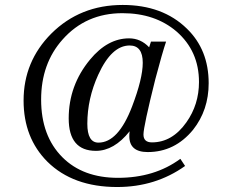

<svg xmlns="http://www.w3.org/2000/svg" viewBox="-20 -750 939 775"><path d="M727.1 -80.1Q607.9 4.9 453.1 4.9Q274.9 4.9 171.4 -97.2Q75.2 -193.4 75.2 -344.2Q75.2 -502 187 -614.3Q303.2 -730 475.1 -730Q636.7 -730 734.4 -634.3Q822.3 -549.3 822.3 -414.1Q822.3 -305.7 759.3 -226.1Q685.5 -136.2 576.2 -136.2Q502 -136.2 502 -200.2Q502 -212.9 503.4 -220.2Q440.4 -141.1 367.2 -141.1Q257.3 -141.1 257.3 -272Q257.3 -405.3 343.3 -509.3Q414.1 -595.2 501 -595.2Q547.9 -595.2 582 -559.1L589.4 -582H650.4Q635.3 -537.6 606.9 -430.2Q559.1 -239.3 559.1 -207Q559.1 -175.3 593.3 -175.3Q675.3 -175.3 732.4 -256.3Q783.2 -328.1 783.2 -418.9Q783.2 -543.9 692.4 -623Q606 -696.8 474.1 -696.8Q327.1 -696.8 232.9 -590.8Q146 -493.7 146 -348.1Q146 -201.2 231.9 -115.2Q314.9 -32.2 456.1 -32.2Q604 -32.2 708 -108.9ZM503.4 -566.4Q430.2 -566.4 376.5 -448.2Q332.5 -351.6 332.5 -250.5Q332.5 -174.3 377.4 -174.3Q457.5 -174.3 513.2 -320.3Q556.2 -433.1 556.2 -496.6Q556.2 -566.4 503.4 -566.4Z"/></svg>

Font: I.Ming
Style: Regular
Weight: 400
Designer: Ichiten Fonts Project
Version: Version 6.11; Dec 27, 2019